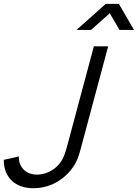

<svg xmlns="http://www.w3.org/2000/svg" viewBox="-108 -960 714 994"><path d="M288.2 -805H363.2L460.4 -891.5L510.7 -805H585.7L507.4 -940H439.4ZM65.1 14.5C135.6 14.5 204.5 -15 255.9 -76C294.1 -121.5 302.3 -161.5 318.4 -221.5L451.9 -720H377.9L244.4 -221.5C231.8 -174.5 223.2 -142.5 201.1 -114C167.9 -72.5 120.5 -56 83.5 -56C26.2 -56 -10.4 -94.7 -10.4 -145.5C-10.4 -147 -10.4 -148.5 -10.3 -150L-88.5 -132.5C-88.8 -43.5 -31.4 14.5 65.1 14.5Z"/></svg>

Font: Manrope
Style: RegularItalic
Weight: 400
Italic angle: -15°
Designer: Mikhail Sharanda
Foundry: Mikhail Sharanda
Version: Version 4.502;hotconv 1.0.109;makeotfexe 2.5.65596